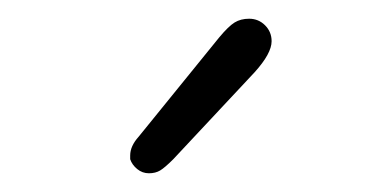

<svg xmlns="http://www.w3.org/2000/svg" viewBox="-20 -747 416 205"><path d="M119 -577V-581Q119 -591 128 -601L214 -707Q224 -719 230.5 -723Q237 -727 246 -727Q256 -727 263 -720Q270 -713 270 -703Q270 -690 252 -670L165 -577Q156 -568 151 -565Q146 -562 139 -562Q132 -562 126.5 -566.5Q121 -571 119 -577Z"/></svg>

Font: Mali Light
Style: Regular
Weight: 300
Designer: Kitiyaporn Chalermlarp | Katatrad Aksorn Co.,Ltd.
Foundry: Cadson Demak Co.,Ltd.
Version: Version 1.000; ttfautohint (v1.6)